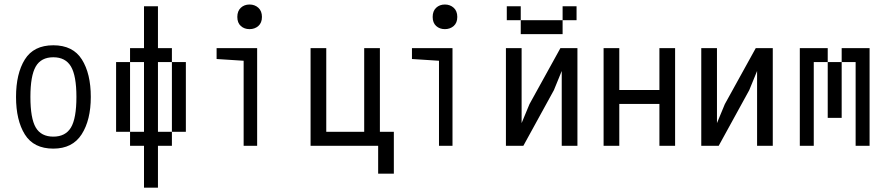

<svg xmlns="http://www.w3.org/2000/svg" viewBox="-20 -653 3978 860"><path d="M51.8 -218.8Q51.8 -323.2 91.3 -386.7Q130.9 -450.2 218.8 -450.2Q306.6 -450.2 346.7 -386.7Q386.7 -323.2 386.7 -218.8Q386.7 -115.2 345.7 -51.3Q304.7 12.7 218.8 12.7Q130.9 12.7 91.3 -50.8Q51.8 -114.3 51.8 -218.8ZM322.3 -218.8Q322.3 -313.5 297.9 -355Q273.4 -396.5 218.8 -396.5Q164.1 -396.5 140.1 -355Q116.2 -313.5 116.2 -218.8Q116.2 -123 140.1 -82Q164.1 -41 218.8 -41Q273.4 -41 297.9 -82Q322.3 -123 322.3 -218.8Z M687.5 -62.5H750V0H687.5V187.5H625V0H562.5V-62.5H625V-375H562.5V-437.5H625V-625H687.5V-437.5H750V-375H687.5ZM562.5 -62.5H500V-375H562.5ZM750 -375H812.5V-62.5H750Z M1071.3 -380.9 950.2 -388.7V-437.5H1131.8V0H1071.3ZM1097.7 -632.8Q1121.1 -632.8 1137.2 -618.2Q1153.3 -603.5 1153.3 -577.1Q1153.3 -550.8 1137.2 -536.6Q1121.1 -522.5 1097.7 -522.5Q1074.2 -522.5 1058.6 -536.6Q1043 -550.8 1043 -577.1Q1043 -603.5 1058.6 -618.2Q1074.2 -632.8 1097.7 -632.8Z M1744.1 -62.5V125H1673.8V0H1371.1V-437.5H1441.4V-62.5H1611.3V-437.5H1681.6V-62.5Z M1946.3 -380.9 1825.2 -388.7V-437.5H2006.8V0H1946.3ZM1972.7 -632.8Q1996.1 -632.8 2012.2 -618.2Q2028.3 -603.5 2028.3 -577.1Q2028.3 -550.8 2012.2 -536.6Q1996.1 -522.5 1972.7 -522.5Q1949.2 -522.5 1933.6 -536.6Q1918 -550.8 1918 -577.1Q1918 -603.5 1933.6 -618.2Q1949.2 -632.8 1972.7 -632.8Z M2566.4 -437.5V0H2496.1V-335L2460.9 -249L2324.2 0H2246.1V-437.5H2316.4V-101.6L2351.6 -186.5L2490.2 -437.5ZM2250 -625H2312.5V-562.5H2250ZM2500 -625H2562.5V-562.5H2500ZM2500 -562.5V-500H2312.5V-562.5Z M2933.6 0V-187.5H2753.9V0H2683.6V-437.5H2753.9V-250H2933.6V-437.5H3003.9V0Z M3441.4 -437.5V0H3371.1V-335L3335.9 -249L3199.2 0H3121.1V-437.5H3191.4V-101.6L3226.6 -186.5L3365.2 -437.5Z M3687.5 -437.5V-375H3625V0H3562.5V-437.5ZM3875 -437.5V0H3812.5V-375H3750V-437.5ZM3687.5 -375H3750V-125H3687.5Z"/></svg>

Font: Sudo Light
Style: Regular
Weight: 300
Monospace: yes
Designer: Jens Kutilek
Foundry: Jens Kutilek
Version: Version 0.040